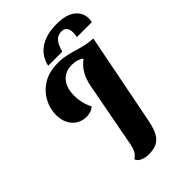

<svg xmlns="http://www.w3.org/2000/svg" viewBox="-259 -961 1080 1080"><g transform="rotate(-45 280.5 -421.0)"><path d="M260 22Q231 22 208.5 11.5Q186 1 182 -17Q196 -25 205 -37Q214 -49 220 -69Q226 -89 231 -120L300 -484Q311 -540 337.5 -576.5Q364 -613 404.5 -633Q445 -653 499 -660L391 -111Q382 -66 367.5 -36.5Q353 -7 327.5 7.5Q302 22 260 22ZM163 -375Q126 -375 99.5 -392.5Q73 -410 59.5 -439Q46 -468 46 -504Q46 -552 70 -598Q94 -644 141.5 -674Q189 -704 261 -704Q296 -704 325.5 -697.5Q355 -691 381.5 -683Q408 -675 436.5 -668.5Q465 -662 498 -660L378 -617L376 -623Q364 -630 348.5 -635.5Q333 -641 308 -641Q255 -641 225 -605.5Q195 -570 195 -508Q195 -480 201 -453.5Q207 -427 222 -397Q210 -385 193.5 -380Q177 -375 163 -375ZM211 -731Q219 -770 243.5 -800Q268 -830 309.5 -847Q351 -864 410 -864Q486 -864 523.5 -834Q561 -804 561 -759Q561 -746 558 -731H439Q441 -742 442 -749.5Q443 -757 443 -765Q443 -777 439.5 -788.5Q436 -800 426.5 -807.5Q417 -815 400 -815Q376 -815 360.5 -802Q345 -789 336.5 -769.5Q328 -750 323 -731Z"/></g></svg>

Font: Sansita Swashed Light SemiBold
Style: Regular
Weight: 600
Version: Version 1.003